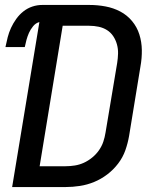

<svg xmlns="http://www.w3.org/2000/svg" viewBox="-20 -755 640 775"><path d="M29 0 139 -666Q124 -662 113.5 -649Q103 -636 97 -622.5Q91 -609 87 -594.5Q83 -580 80 -565H2Q6 -585 11 -604.5Q16 -624 24.5 -642.5Q33 -661 45.5 -678.5Q58 -696 74.5 -709Q91 -722 110.5 -728.5Q130 -735 150 -735H341Q374 -735 406 -729Q438 -723 465.5 -708.5Q493 -694 513 -670Q533 -646 542.5 -616Q552 -586 552.5 -553Q553 -520 547 -487L501 -206Q496 -177 486 -148.5Q476 -120 457 -95Q438 -70 413 -51Q388 -32 360 -20.5Q332 -9 302.5 -4.5Q273 0 245 0ZM140 -84H245Q263 -84 282 -87Q301 -90 318.5 -98Q336 -106 352 -119Q368 -132 379.5 -148.5Q391 -165 397 -183Q403 -201 406 -220L453 -501Q456 -520 456.5 -539Q457 -558 452 -576Q447 -594 437 -609Q427 -624 412 -633.5Q397 -643 378.5 -647Q360 -651 340 -651H233Z"/></svg>

Font: Iosevka Medium Extended
Style: Italic
Weight: 500
Width: 7
Italic angle: -9°
Monospace: yes
Designer: Belleve Invis
Foundry: Belleve Invis
Version: Version 32.5.0; ttfautohint (v1.8.4)